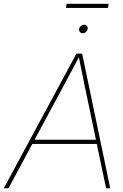

<svg xmlns="http://www.w3.org/2000/svg" viewBox="-53 -1017 667 1037"><path d="M-32.7 0 359.9 -727.5H390.6L542.5 0H520L469.7 -239.7H121.6L-7.3 0ZM133.8 -262.2H465.3L402.3 -563.5Q395 -599.6 387.7 -635.5Q380.4 -671.4 373 -707.5Q353.5 -671.4 334.5 -635.5Q315.4 -599.6 295.9 -563.5ZM533.7 -996.6 529.8 -974.1H303.2L307.1 -996.6ZM393.6 -837.4Q384.3 -837.4 378.7 -844.2Q373 -851.1 374.5 -860.4Q376 -870.1 384 -876.7Q392.1 -883.3 401.4 -883.3Q411.1 -883.3 416.5 -876.7Q421.9 -870.1 420.4 -860.4Q418.9 -851.1 411.1 -844.2Q403.3 -837.4 393.6 -837.4Z"/></svg>

Font: Inter Display Thin
Style: Italic
Weight: 100
Italic angle: -9.39999°
Designer: Rasmus Andersson
Foundry: rsms
Version: Version 4.000;git-a52131595